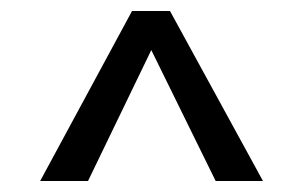

<svg xmlns="http://www.w3.org/2000/svg" viewBox="-20 -740 550 349"><path d="M458 -411H372L255 -649L140 -411H53L220 -720H289Z"/></svg>

Font: Mukta Malar SemiBold
Style: Regular
Weight: 600
Designer: Aadarsh Rajan, Girish Dalvi, Yashodeep Gholap
Foundry: Ek Type
Version: Version 2.538;PS 1.000;hotconv 16.6.51;makeotf.lib2.5.65220;